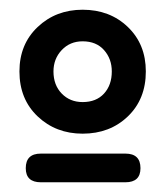

<svg xmlns="http://www.w3.org/2000/svg" viewBox="-20 -430 340 395"><path d="M150 -155Q95 -155 57.5 -190.5Q20 -226 20 -283Q20 -339 57.5 -374.5Q95 -410 150 -410Q206 -410 243 -374.5Q280 -339 280 -283Q280 -226 243 -190.5Q206 -155 150 -155ZM64 -55Q33 -55 33 -84Q33 -114 64 -114H238Q269 -114 269 -84Q269 -55 238 -55ZM150 -220Q178 -220 194 -237.5Q210 -255 210 -283Q210 -309 194 -327Q178 -345 150 -345Q124 -345 107 -327Q90 -309 90 -283Q90 -255 107 -237.5Q124 -220 150 -220Z"/></svg>

Font: Dongle
Style: Bold
Weight: 700
Designer: Yanghee Ryu
Foundry: Yanghee Ryu
Version: Version 2.000